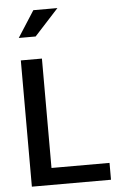

<svg xmlns="http://www.w3.org/2000/svg" viewBox="-59 -928 606 969"><g transform="rotate(-5 243.5 -443.5)"><path d="M169.4 -639.6V-85.4H463.4V0H62.5V-639.6ZM62 -753.4 147.5 -886.7H269.5L147.5 -753.4Z"/></g></svg>

Font: Yantramanav Medium
Style: Regular
Weight: 500
Version: Version 1.001;PS 1.0;hotconv 1.0.72;makeotf.lib2.5.5900; ttf